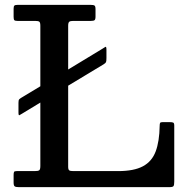

<svg xmlns="http://www.w3.org/2000/svg" viewBox="-20 -770 775 790"><path d="M68 -368 146 -415V-664Q146 -677 142 -680.5Q138 -684 124.5 -684H51.5Q41.5 -684 38.8 -687.2Q36 -690.5 36 -701V-734Q36 -744 39.2 -747Q42.5 -750 53 -750H352Q364.5 -750 368.8 -747.2Q373 -744.5 373 -732V-702Q373 -690 369 -687Q365 -684 354.5 -684H281.5Q269.5 -684 265 -680.5Q260.5 -677 260.5 -664V-484L401.5 -569.5Q409 -574 413.5 -577Q418 -580 418 -564.5V-531.5Q418 -518.5 416.2 -514.5Q414.5 -510.5 406.5 -505.5L260.5 -417.5V-84Q260.5 -72 265 -69Q269.5 -66 282 -66H466Q531 -66 568 -85.8Q605 -105.5 620.5 -146.8Q636 -188 637 -252.5Q637 -261 638.8 -264.2Q640.5 -267.5 649 -267.5H678Q688.5 -267.5 692.8 -265.5Q697 -263.5 697 -253V-23.5Q697 -9 694 -4.5Q691 0 677 0H57.5Q45.5 0 40.8 -3Q36 -6 36 -19V-50Q36 -59 37.8 -62.5Q39.5 -66 48.5 -66H122Q136.5 -66 141.2 -69.2Q146 -72.5 146 -87V-348L71 -302.5Q63.5 -298.5 59.8 -296Q56 -293.5 56 -308.5V-347Q56 -358 58.8 -361Q61.5 -364 68 -368Z"/></svg>

Font: Besley* Medium
Style: Regular
Weight: 500
Designer: Owen Earl
Foundry: indestructible type*
Version: Version 3.000; ttfautohint (v1.8.3)